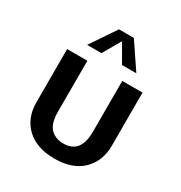

<svg xmlns="http://www.w3.org/2000/svg" viewBox="-174 -844 927 986"><g transform="rotate(30 290.0 -350.5)"><path d="M186 -500V-198Q186 -129 214.5 -99.5Q243 -70 291 -70Q393 -70 393 -198V-500H513V-185Q513 -94 455 -37Q397 20 290 20Q184 20 125 -36Q66 -92 66 -185V-500ZM246 -721H334L436 -570H351L290 -676L229 -570H144Z"/></g></svg>

Font: Moderustic Med
Style: Regular
Weight: 500
Designer: Tural Alisoy
Foundry: TAFT Foundry
Version: Version 2.110